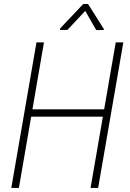

<svg xmlns="http://www.w3.org/2000/svg" viewBox="-20 -918 637 938"><path d="M499 -383.8 493.2 -348.1H120.1L126 -383.8ZM194.8 -710.9 72.3 0H35.2L158.2 -710.9ZM582.5 -710.9 459.5 0H422.4L545.4 -710.9ZM410.2 -898.4 487.3 -776.4 486.8 -771.5 450.2 -771 396.5 -864.7 309.6 -772 273.4 -771.5 273.9 -779.3 386.7 -898.4Z"/></svg>

Font: Roboto Condensed ExtraLight
Style: Italic
Weight: 250
Italic angle: -12°
Designer: Christian Robertson
Foundry: Google
Version: Version 3.008; 2023